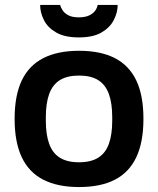

<svg xmlns="http://www.w3.org/2000/svg" viewBox="-20 -743 638 775"><path d="M299 12Q213 12 155 -17.5Q97 -47 68 -108Q39 -169 39 -263Q39 -358 68 -418.5Q97 -479 155 -508.5Q213 -538 299 -538Q386 -538 443.5 -508.5Q501 -479 530 -418.5Q559 -358 559 -263Q559 -169 530 -108Q501 -47 443.5 -17.5Q386 12 299 12ZM299 -88Q347 -88 376.5 -106.5Q406 -125 419.5 -162.5Q433 -200 433 -256V-270Q433 -326 419.5 -363.5Q406 -401 376.5 -419.5Q347 -438 299 -438Q251 -438 221.5 -419.5Q192 -401 178.5 -363.5Q165 -326 165 -270V-256Q165 -200 178.5 -162.5Q192 -125 221.5 -106.5Q251 -88 299 -88ZM298 -592Q241 -592 206.5 -612Q172 -632 157 -662.5Q142 -693 142 -723H223Q225 -713 233 -701Q241 -689 256.5 -681Q272 -673 298 -673Q324 -673 340.5 -681Q357 -689 365 -701Q373 -713 374 -723H455Q455 -693 439.5 -662.5Q424 -632 390 -612Q356 -592 298 -592Z"/></svg>

Font: Archivo SemiBold SemiBold
Style: Regular
Weight: 600
Version: Version 2.001